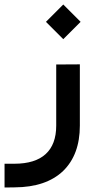

<svg xmlns="http://www.w3.org/2000/svg" viewBox="-23 -600 424 849"><path d="M41 124H-2.9V229H6.8L42 228.5C134.8 228 206.1 203.6 255.9 156.2C305.2 108.4 330.1 41.5 330.1 -44.4V-315.4H320.3L235.4 -314.9H225.6V-44.4C225.6 66.4 162.6 124 41 124ZM256.8 -426.8 333.5 -503.4 256.8 -580.1 180.2 -503.4Z"/></svg>

Font: Shabnam Medium
Style: Regular
Weight: 500
Foundry: DejaVu fonts team - Redesigned by Saber Rastikerdar - Based on Vazir font
Version: Version 5.0.1